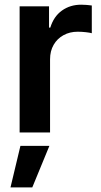

<svg xmlns="http://www.w3.org/2000/svg" viewBox="-20 -567 432 822"><path d="M64 0V-540H189.9V-448.7H195.3Q210 -496.6 245.1 -521.7Q280.3 -546.9 327.6 -546.9Q338.9 -546.9 351.3 -545.9Q363.8 -544.9 373 -543.5V-424.8Q365.2 -427.2 347.4 -429.2Q329.6 -431.2 312.5 -431.2Q278.8 -431.2 252 -416.5Q225.1 -401.9 209.7 -375.2Q194.3 -348.6 194.3 -313V0ZM24.9 235.4 67.4 57.6H191.4L118.2 235.4Z"/></svg>

Font: V-Inter
Style: SemiBold-600
Weight: 600
Designer: Rasmus Andersson
Foundry: rsms
Version: Version 4.000;git-4146feb